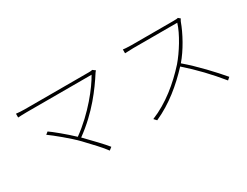

<svg xmlns="http://www.w3.org/2000/svg" viewBox="-69 -1158 2138 1663"><g transform="rotate(-30 1000.0 -327.0)"><path d="M878 -658C873 -655 862 -654 843 -654H205C170 -654 145 -656 117 -659V-621C136 -622 166 -624 205 -624H853C800 -528 662 -348 481 -218C412 -284 309 -368 277 -389L253 -370C299 -338 431 -230 490 -168C551 -104 629 -22 661 24L689 2C652 -45 573 -126 514 -187L503 -198C696 -337 817 -506 889 -618C892 -623 897 -630 905 -638Z M1746 -677C1740 -674 1725 -673 1700 -673H1281C1265 -673 1244 -674 1227 -675L1197 -678V-640C1208 -640 1217 -640 1228 -641C1245 -642 1266 -643 1281 -643H1721C1692 -547 1608 -412 1538 -331C1425 -206 1285 -89 1124 -24L1148 2C1309 -70 1440 -181 1553 -302C1662 -206 1760 -103 1852 10L1877 -12C1804 -98 1685 -227 1572 -323C1647 -409 1718 -540 1752 -635C1755 -642 1762 -655 1766 -660Z"/></g></svg>

Font: SSpoqa Han Sans Neo Thin
Style: Regular
Weight: 100
Designer: [Spoqa Han Sans Neo] Dong-huui Kim  Younghwa Kang  Yujin Lee  [Noto Sans] Ryoko NISHIZUKA  (kana & ideographs); Paul D. 
Foundry: Spoqa (http://www.spoqa-han-sans.com)
Version: Version 1.000